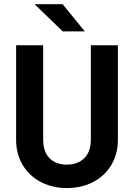

<svg xmlns="http://www.w3.org/2000/svg" viewBox="-20 -911 653 936"><path d="M179.7 -23.4Q123 -52.7 90.8 -106.4Q58.6 -161.1 58.6 -227.5V-690.4H190.4V-232.4Q190.4 -171.9 220.7 -140.6Q252 -108.4 305.7 -108.4Q359.4 -108.4 391.6 -140.6Q422.9 -171.9 422.9 -232.4V-690.4H554.7V-227.5Q554.7 -161.1 522.5 -106.4Q490.2 -52.7 433.6 -23.4Q377 5.9 305.7 5.9Q237.3 5.9 179.7 -23.4ZM148.4 -890.6H285.2L393.6 -757.8H286.1Z"/></svg>

Font: DINish
Style: Bold
Weight: 700
Designer: Bert Driehuis
Foundry: Playbeing
Version: Version 3.008; git-95204e4c-release